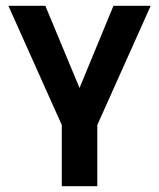

<svg xmlns="http://www.w3.org/2000/svg" viewBox="-20 -645 551 665"><path d="M233 -286 373 -625H502L317 -212V0H194V-212L9 -625H137L278 -286Z"/></svg>

Font: Changa Medium
Style: Regular
Weight: 500
Designer: Eduardo Rodriguez Tunni
Foundry: Eduardo Rodriguez Tunni
Version: Version 3.003